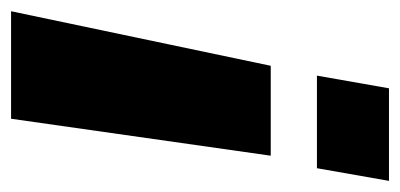

<svg xmlns="http://www.w3.org/2000/svg" viewBox="-220 -507 723 347"><g transform="rotate(-90 141.5 -333.5)"><path d="M33.6 -205.7H196.1L294.7 -675H100.4ZM-11.9 8H155.4L178.3 -122.2H11Z"/></g></svg>

Font: Anybody Thin
Style: Italic
Weight: 100
Italic angle: -10°
Designer: Tyler Finck
Foundry: Etcetera Type Company
Version: Version 1.114;gftools[0.9.25]